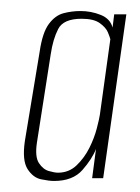

<svg xmlns="http://www.w3.org/2000/svg" viewBox="-20 -587 254 348"><path d="M78 -259Q69 -259 54.5 -262Q40 -265 30 -280.5Q20 -296 25 -331L52 -494Q57 -528 68.5 -543.5Q80 -559 95 -563Q110 -567 126 -567Q145 -567 162.5 -560Q180 -553 184 -537L187 -561H209L167 -264H147L154 -317Q147 -299 129.5 -279Q112 -259 78 -259ZM85 -274Q105 -274 119 -287.5Q133 -301 142 -319Q151 -337 155.5 -354.5Q160 -372 161 -379L180 -516Q179 -520 175.5 -528.5Q172 -537 161 -545Q150 -553 128 -553Q95 -553 85.5 -534.5Q76 -516 72 -489L47 -329Q43 -303 50.5 -291.5Q58 -280 68.5 -277Q79 -274 85 -274Z"/></svg>

Font: Alumni Sans Thin ExtraLight
Style: Italic
Weight: 250
Italic angle: -8°
Version: Version 1.016